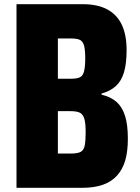

<svg xmlns="http://www.w3.org/2000/svg" viewBox="-20 -826 668 919"><path d="M257 -449H316Q348 -449 362.5 -456Q377 -463 382.5 -485.5Q388 -508 388 -545Q388 -584 383 -605Q378 -626 364.5 -634Q351 -642 316 -642H257ZM257 -91H317Q351 -91 366 -99Q381 -107 385.5 -129.5Q390 -152 390 -193Q390 -233 384.5 -254.5Q379 -276 365 -285Q351 -294 317 -294H257ZM59 73V-806H375Q447 -806 493.5 -781Q540 -756 563 -707.5Q586 -659 586 -586Q586 -522 573.5 -480Q561 -438 534.5 -414Q508 -390 466 -378V-373Q511 -362 538 -338Q565 -314 578.5 -271.5Q592 -229 592 -162Q592 -103 580 -60Q568 -17 541.5 13Q515 43 473.5 58Q432 73 373 73Z"/></svg>

Font: Farlight84_Sys_V01
Style: Bold
Weight: 700
Designer: Monotype Design Team, Nadine Chahine and Nizar Qandah
Foundry: Monotype Imaging Inc.
Version: Version 2.004;October 31, 2024;FontCreator 14.0.0.2814 64-bi